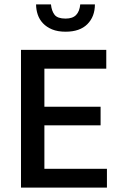

<svg xmlns="http://www.w3.org/2000/svg" viewBox="-20 -858 546 878"><path d="M76 -630H466V-544H183V-370H440V-285H183V-86H469V0H76ZM213 -838Q216 -808 229.5 -790.5Q243 -773 280 -773Q312 -773 328 -789.5Q344 -806 347 -838H414Q414 -782 379.5 -747.5Q345 -713 280 -713Q244 -713 218.5 -723.5Q193 -734 176.5 -751.5Q160 -769 152.5 -791.5Q145 -814 145 -838Z"/></svg>

Font: Mukta Medium
Style: Regular
Weight: 500
Designer: Girish Dalvi and Yashodeep Gholap
Foundry: Ek Type
Version: Version 2.538;PS 1.002;hotconv 16.6.51;makeotf.lib2.5.65220;